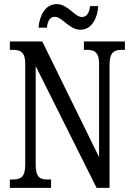

<svg xmlns="http://www.w3.org/2000/svg" viewBox="-20 -916 648 936"><path d="M372 -771C427 -771 455 -827 459 -886H419C416 -859 406 -833 380 -833C344 -833 311 -896 257 -896C200 -896 172 -839 168 -781H209C211 -808 221 -834 247 -834C284 -834 317 -771 372 -771ZM28 0H229V-41H213C176 -41 154 -50 154 -113V-594L451 0H514V-601C514 -662 538 -673 574 -673H589V-714H389V-673H403C439 -673 463 -663 463 -605V-150L186 -714H28V-673H43C78 -673 103 -664 103 -605V-113C103 -50 79 -41 40 -41H28Z"/></svg>

Font: Noto Serif Myanmar ExtCond
Style: Regular
Weight: 400
Width: 2
Designer: Ben Mitchell and the Monotype Design Team
Foundry: Monotype Imaging Inc.
Version: Version 2.106